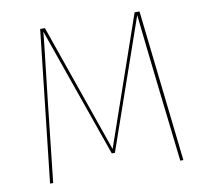

<svg xmlns="http://www.w3.org/2000/svg" viewBox="-77 -765 913 849"><g transform="rotate(-10 380.0 -340.5)"><path d="M602.3 -680.9H580.4L379.7 -102.6L177.7 -680.9H156.3L80.7 0H94.7L133.7 -356.7C145.8 -467.6 163.6 -614.3 168.1 -666.6L372.7 -84.1H386.7L589.6 -666.6C596.7 -596.7 612.4 -462 625 -348.9L665.3 0H679.3Z"/></g></svg>

Font: Fira Sans Hair
Style: Regular
Weight: 100
Designer: bBox Type GmbH & Carrois Corporate GbR & Edenspiekermann AG
Foundry: bBox Type GmbH & Carrois Corporate GbR & Edenspiekermann AG
Version: Version 4.300;PS 004.300;hotconv 1.0.88;makeotf.lib2.5.64775